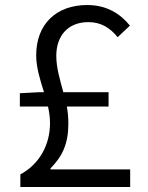

<svg xmlns="http://www.w3.org/2000/svg" viewBox="-20 -744 589 764"><path d="M59 -320H171C176 -298 179 -276 179 -254C179 -170 139 -92 61 -50V0H498V-70H181V-74C228 -122 252 -171 252 -253C252 -276 250 -299 246 -320H412V-377H232C219 -426 204 -473 204 -522C204 -600 249 -656 332 -656C384 -656 420 -631 448 -596L497 -642C459 -689 405 -724 327 -724C204 -724 124 -648 124 -524C124 -474 140 -426 155 -377H134L59 -373Z"/></svg>

Font: ChiuKong Gothic MN Normal
Style: Regular
Weight: 350
Designer: Ryoko NISHIZUKA 西塚涼子 (kana, bopomofo & ideographs); Paul D. Hunt (Latin, Greek & Cyrillic); Sandoll Communications 산돌커뮤니
Foundry: Adobe
Version: Version 1.300